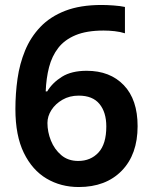

<svg xmlns="http://www.w3.org/2000/svg" viewBox="-20 -743 612 773"><path d="M42 -304Q42 -366 50.5 -426Q59 -486 81 -539.5Q103 -593 142.5 -634.5Q182 -676 242.5 -699.5Q303 -723 389 -723Q410 -723 437.5 -721Q465 -719 483 -715V-609Q464 -615 441.5 -617.5Q419 -620 397 -620Q329 -620 284.5 -601.5Q240 -583 214.5 -550Q189 -517 177.5 -472.5Q166 -428 164 -375H170Q191 -410 229.5 -434Q268 -458 329 -458Q423 -458 478.5 -400Q534 -342 534 -235Q534 -121 470 -55.5Q406 10 297 10Q225 10 167.5 -24Q110 -58 76 -127.5Q42 -197 42 -304ZM295 -95Q345 -95 376.5 -129Q408 -163 408 -234Q408 -291 380.5 -324.5Q353 -358 297 -358Q260 -358 231.5 -341.5Q203 -325 187 -300Q171 -275 171 -248Q171 -212 185 -177Q199 -142 226.5 -118.5Q254 -95 295 -95Z"/></svg>

Font: Noto Sans Sora Sompeng SemiBold
Style: Regular
Weight: 600
Version: Version 2.101